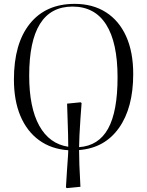

<svg xmlns="http://www.w3.org/2000/svg" viewBox="-20 -764 761 993"><path d="M326 209 321 205Q324 149 326.5 117Q329 85 330 67Q331 49 332 38Q333 27 333 13Q245 7 182 -39Q119 -85 85.5 -164.5Q52 -244 52 -353Q52 -539 134.5 -641.5Q217 -744 366 -744Q460 -744 528 -700.5Q596 -657 632.5 -576Q669 -495 669 -381Q669 -206 595 -102Q521 2 389 12Q389 44 390.5 88Q392 132 396 202ZM389 -3Q490 -10 539 -98.5Q588 -187 588 -364Q588 -544 529 -637Q470 -730 355 -730Q131 -730 131 -373Q131 -208 183 -114Q235 -20 333 -5Q333 -33 332 -71Q331 -109 329.5 -150Q328 -191 327 -228L397 -235L402 -231Q399 -194 396 -149.5Q393 -105 391 -65.5Q389 -26 389 -3Z"/></svg>

Font: Literata 72pt Light
Style: Regular
Weight: 300
Designer: Latin by Veronika Burian and Jose Scaglione. Greek by Irene Vlachou. Cyrillic by Vera Evstafieva.
Foundry: TypeTogether
Version: Version 3.002